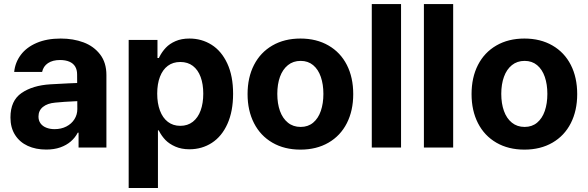

<svg xmlns="http://www.w3.org/2000/svg" viewBox="-20 -727 2898 946"><path d="M298.9 -225.3 252.1 -221.4Q213.5 -218 191.6 -200.2Q169.6 -182.4 169.6 -152.6Q169.6 -133 179.7 -119.1Q189.7 -105.2 207.9 -98Q226.1 -90.7 248.9 -90.7Q281.5 -90.7 307 -103.8Q332.5 -116.9 346.7 -139.5Q361 -162.1 361 -189.6L359.9 -360.7Q359.9 -383.3 350.3 -399.2Q340.7 -415.1 321.6 -423.2Q302.5 -431.3 275.7 -431.3Q239.5 -431.3 216.4 -415.9Q193.4 -400.5 187.5 -372.7H49.9Q54.6 -419.5 82.7 -456.9Q110.8 -494.3 160.9 -515.7Q210.9 -537.1 279.1 -537.1Q341 -537.1 391.6 -518.2Q442.1 -499.3 473.2 -458.9Q504.3 -418.5 504.3 -357.3V0H367.1V-73.4H363.2Q350.1 -48.4 328.7 -30Q307.3 -11.5 277.1 -0.8Q246.8 9.9 207.7 9.9Q156.4 9.9 116.8 -8.2Q77.1 -26.4 54.3 -62.1Q31.5 -97.8 31.5 -148.2Q31.5 -231.2 86.2 -268.7Q140.9 -306.3 228.5 -311.6Q243.2 -313.1 318.9 -316.4L366.9 -318.3L367.8 -229Q348 -228.4 298.9 -225.3Z M614 -530.3H755.9V-441.3H762.9L765.8 -447.4Q778.4 -472.1 797 -491.8Q815.6 -511.6 844.8 -524.3Q874 -537.1 913.4 -537.1Q973.8 -537.1 1022.5 -506.4Q1071.3 -475.7 1099.9 -414.2Q1128.5 -352.8 1128.5 -264.8Q1128.5 -178.9 1100.7 -116.9Q1073 -55 1023.9 -23.2Q974.9 8.5 913.3 8.5Q873.9 8.5 844 -4.7Q814 -17.9 795.4 -37Q776.8 -56.2 763.8 -81.3L762.9 -84.4H758.2V199.2H614ZM868.4 -107Q904.5 -107 930.1 -127Q955.6 -147 968.6 -182.8Q981.5 -218.5 981.5 -265.6Q981.5 -312.3 968.6 -347.6Q955.6 -382.9 930.3 -402.3Q905 -421.6 868.4 -421.6Q832.3 -421.6 806.9 -402.7Q781.5 -383.8 768.1 -348.7Q754.6 -313.6 754.6 -265.6Q754.6 -218.2 768.1 -182.2Q781.5 -146.2 807.1 -126.6Q832.7 -107 868.4 -107Z M1199.8 -263.2Q1199.8 -345.3 1231.5 -407Q1263.2 -468.8 1322.2 -502.9Q1381.2 -537.1 1460.3 -537.1Q1539.3 -537.1 1598.4 -502.9Q1657.5 -468.8 1689 -407Q1720.4 -345.3 1720.4 -263.2Q1720.4 -182.2 1689 -120.2Q1657.5 -58.2 1598.4 -24Q1539.3 10.2 1460.3 10.2Q1381.2 10.2 1322.2 -24Q1263.2 -58.2 1231.5 -120.2Q1199.8 -182.2 1199.8 -263.2ZM1573.4 -264.4Q1573.4 -311.3 1560.7 -348.1Q1548.1 -385 1522.9 -406Q1497.7 -427 1461.4 -427Q1424.5 -427 1398.6 -406Q1372.6 -385 1359.4 -348.4Q1346.3 -311.9 1346.3 -264.4Q1346.3 -216.9 1359.4 -180.2Q1372.6 -143.6 1398.6 -122.6Q1424.5 -101.6 1461.4 -101.6Q1497.7 -101.6 1522.9 -122.6Q1548.1 -143.6 1560.7 -180.5Q1573.4 -217.4 1573.4 -264.4Z M1956 0H1811.8V-707H1956Z M2212.8 0H2068.6V-707H2212.8Z M2303.4 -263.2Q2303.4 -345.3 2335 -407Q2366.7 -468.8 2425.7 -502.9Q2484.8 -537.1 2563.8 -537.1Q2642.8 -537.1 2701.9 -502.9Q2761 -468.8 2792.5 -407Q2823.9 -345.3 2823.9 -263.2Q2823.9 -182.2 2792.5 -120.2Q2761 -58.2 2701.9 -24Q2642.8 10.2 2563.8 10.2Q2484.8 10.2 2425.7 -24Q2366.7 -58.2 2335 -120.2Q2303.4 -182.2 2303.4 -263.2ZM2676.9 -264.4Q2676.9 -311.3 2664.3 -348.1Q2651.6 -385 2626.4 -406Q2601.2 -427 2564.9 -427Q2528.1 -427 2502.1 -406Q2476.1 -385 2463 -348.4Q2449.8 -311.9 2449.8 -264.4Q2449.8 -216.9 2463 -180.2Q2476.1 -143.6 2502.1 -122.6Q2528.1 -101.6 2564.9 -101.6Q2601.2 -101.6 2626.4 -122.6Q2651.6 -143.6 2664.3 -180.5Q2676.9 -217.4 2676.9 -264.4Z"/></svg>

Font: Pretendard JP Variable
Style: Regular
Weight: 400
Designer: Base glyphs from Inter by Rasmus Andersson; Hangul glyphs from Noto Sans CJK(Source Han Sans) by Jang Soo-young and Kang
Foundry: Kil Hyung-jin
Version: Version 1.307;Glyphs 3.2 (3192)